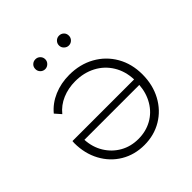

<svg xmlns="http://www.w3.org/2000/svg" viewBox="-190 -846 989 989"><g transform="rotate(-45 304.5 -351.0)"><path d="M553 -261Q553 -185 520.5 -124.5Q488 -64 431 -30Q374 4 303 4Q232 4 175.5 -29.5Q119 -63 86.5 -123Q54 -183 54 -259L55 -273H504Q502 -334 473 -381.5Q444 -429 394.5 -455Q345 -481 283 -481Q232 -481 188.5 -462.5Q145 -444 116 -408L87 -441Q121 -482 172.5 -504Q224 -526 284 -526Q362 -526 423 -492Q484 -458 518.5 -398Q553 -338 553 -261ZM303 -40Q358 -40 402 -64.5Q446 -89 472.5 -133.5Q499 -178 503 -234H103Q106 -178 133 -134Q160 -90 204 -65Q248 -40 303 -40ZM354 -670Q354 -685 364.5 -695.5Q375 -706 390 -706Q405 -706 415.5 -696Q426 -686 426 -670Q426 -655 415.5 -644.5Q405 -634 390 -634Q376 -634 365 -644.5Q354 -655 354 -670ZM182 -670Q182 -686 192.5 -696Q203 -706 218 -706Q233 -706 243.5 -695.5Q254 -685 254 -670Q254 -655 243 -644.5Q232 -634 218 -634Q203 -634 192.5 -644.5Q182 -655 182 -670Z"/></g></svg>

Font: Goldbeck Next Light
Style: Regular
Weight: 300
Designer: Julieta Ulanovsky
Foundry: Julieta Ulanovsky
Version: Version 7.200